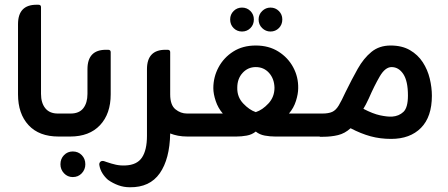

<svg xmlns="http://www.w3.org/2000/svg" viewBox="-20 -576 1890 810"><path d="M259 0H227Q145 0 100.5 -48Q56 -96 56 -178V-474Q56 -556 134 -556H142Q153 -556 153 -546V-180Q153 -142 171 -119.5Q189 -97 224 -97H259Z M276 0H247V-97H278Q314 -97 331.5 -119.5Q349 -142 349 -180V-284Q349 -366 427 -366H436Q447 -366 447 -356V-178Q447 -96 402 -48Q357 0 276 0ZM287 63Q310 63 325 78.5Q340 94 340 117Q340 139 325 155Q310 171 287 171Q265 171 250 155Q235 139 235 117Q235 94 250 78.5Q265 63 287 63Z M769 -97H804V0H771Q749 0 731 -3.5Q713 -7 698 -13Q696 95 654 155Q612 215 528 214Q502 214 479 205.5Q456 197 436 183Q422 171 412 155Q402 139 399 120Q398 113 402 108Q406 103 413 103Q417 103 421 104.5Q425 106 428 107Q451 115 469.5 119Q488 123 509 122Q558 120 579 88.5Q600 57 600 -3V-284Q600 -366 678 -366H687Q698 -366 698 -356V-178Q698 -133 720 -115Q742 -97 769 -97Z M1001 -443Q980 -443 965.5 -457.5Q951 -472 951 -494Q951 -515 965.5 -529.5Q980 -544 1001 -544Q1022 -544 1036.5 -529.5Q1051 -515 1051 -494Q1051 -472 1036.5 -457.5Q1022 -443 1001 -443ZM1121 -443Q1101 -443 1086 -457.5Q1071 -472 1071 -494Q1071 -515 1086 -529.5Q1101 -544 1121 -544Q1142 -544 1156.5 -529.5Q1171 -515 1171 -494Q1171 -472 1156.5 -457.5Q1142 -443 1121 -443ZM1199 -97H1340V0H1141Q1119 0 1097 -4Q1075 -8 1059 -21Q1043 -8 1021 -4Q999 0 977 0H792V-97H920Q900 -120 890 -150Q880 -180 880 -204Q880 -251 902 -292Q924 -333 964 -358.5Q1004 -384 1059 -384Q1114 -384 1154.5 -358.5Q1195 -333 1217 -292Q1239 -251 1238 -204Q1238 -180 1228.5 -150Q1219 -120 1199 -97ZM1059 -103Q1087 -112 1112.5 -139.5Q1138 -167 1138 -206Q1137 -244 1115 -268.5Q1093 -293 1059 -293Q1026 -293 1003.5 -268.5Q981 -244 981 -206Q980 -167 1006 -139.5Q1032 -112 1059 -103Z M1628 -384Q1676 -384 1709.5 -364.5Q1743 -345 1763.5 -313.5Q1784 -282 1793 -244.5Q1802 -207 1802 -172Q1802 -83 1756 -36.5Q1710 10 1630 10Q1584 10 1543.5 -1Q1503 -12 1459 -35Q1435 -13 1406 -6Q1377 1 1343 1H1329V-97H1340Q1366 -97 1381.5 -104Q1397 -111 1409 -131Q1421 -151 1438 -188Q1464 -241 1489 -285.5Q1514 -330 1547 -357Q1580 -384 1628 -384ZM1634 -84Q1663 -86 1682 -104Q1701 -122 1701 -173Q1701 -234 1681.5 -263.5Q1662 -293 1632 -293Q1605 -293 1582 -253.5Q1559 -214 1536 -161Q1529 -146 1523.5 -135.5Q1518 -125 1513 -117Q1553 -96 1583.5 -89.5Q1614 -83 1634 -84Z"/></svg>

Font: Zain
Style: Bold
Weight: 700
Designer: Zain,Boutros
Foundry: Mobile Telecommunications Company (Zain), 2024
Version: Version 1.50; ttfautohint (v1.8.4)